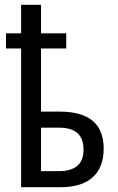

<svg xmlns="http://www.w3.org/2000/svg" viewBox="-20 -780 490 800"><path d="M151 -760V-641H256V-578H151V-315H228Q412 -315 412 -161Q412 -83 366.5 -41.5Q321 0 232 0H68V-578H5V-641H68V-760ZM227 -248H151V-67H228Q276 -67 302 -89Q328 -111 328 -157Q328 -248 227 -248Z"/></svg>

Font: Avrile Sans Condensed
Style: Regular
Weight: 400
Width: 3
Designer: Monotype Design Team
Foundry: Monotype Imaging Inc.
Version: Version 2.001;September 10, 2019;FontCreator 11.5.0.2425 64-